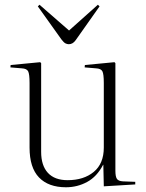

<svg xmlns="http://www.w3.org/2000/svg" viewBox="-20 -778 619 812"><path d="M259 14Q185 14 145 -27.5Q105 -69 105 -154V-427Q105 -465 99 -476.5Q93 -488 72 -489L24 -493L25 -503L150 -515L154 -511V-136Q154 -78 182.5 -47Q211 -16 266 -16Q334 -16 376.5 -51Q419 -86 419 -154V-427Q419 -465 413 -476.5Q407 -488 386 -489L338 -493L339 -503L464 -515L468 -511V-56Q468 -31 474.5 -21.5Q481 -12 500 -11L552 -9V2L419 10L417 -81H416Q390 -31 348.5 -8.5Q307 14 259 14ZM271 -591Q264 -591 257 -594.5Q250 -598 240 -611L140 -751L147 -758L272 -649L394 -758L401 -751L300 -608Q288 -591 271 -591Z"/></svg>

Font: Literata 72pt ExtraLight
Style: Regular
Weight: 200
Designer: Latin by Veronika Burian and Jose Scaglione. Greek by Irene Vlachou. Cyrillic by Vera Evstafieva.
Foundry: TypeTogether
Version: Version 3.002